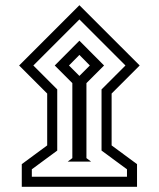

<svg xmlns="http://www.w3.org/2000/svg" viewBox="-20 -654 616 745"><path d="M54.2 -399.9 288.1 -633.8 522 -399.9 413.1 -291V-89.8L511.7 -17.1V70.8H64.5V-17.1L163.1 -89.8V-291ZM109.4 -399.9 202.1 -307.1V-69.8L103.5 2.9V31.7H472.7V2.9L374 -69.8V-307.1L466.8 -399.9L288.1 -578.6ZM242.7 -26.9 260.7 -40.5V-331.5L192.4 -399.9L288.1 -496.1L383.8 -399.9L315.4 -331.5V-40.5L333.5 -26.9ZM247.6 -399.9 288.1 -359.4 328.6 -399.9 288.1 -440.9Z"/></svg>

Font: Vazir Black
Style: Black
Weight: 900
Designer: Saber Rastikerdar
Foundry: Saber Rastikerdar
Version: Version 30.0.0